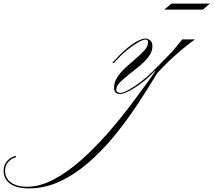

<svg xmlns="http://www.w3.org/2000/svg" viewBox="-621 -511 1181 1062"><path d="M-460 531Q-528 531 -564.5 505.5Q-601 480 -601 433Q-601 402 -582 380Q-563 358 -533 351V359Q-558 365 -575.5 385Q-593 405 -593 433Q-593 475 -560 498.5Q-527 522 -472 522Q-401 522 -325.5 482.5Q-250 443 -174 376Q-98 309 -24 224.5Q50 140 118.5 48Q187 -44 249 -132L251 -118H226L332 -226L387 -293H457Q425 -270 387 -238.5Q349 -207 313.5 -173Q278 -139 249 -107Q195 -17 134.5 74Q74 165 6 247Q-62 329 -137 393Q-212 457 -293 494Q-374 531 -460 531ZM42 9Q10 9 10 -26Q10 -57 28.5 -85Q47 -113 75.5 -139Q104 -165 132.5 -189Q161 -213 179.5 -234.5Q198 -256 198 -278Q198 -292 184 -292Q169 -292 141.5 -276Q114 -260 82 -234Q50 -208 21 -176L10 -163H0L12 -176Q62 -232 109 -265Q156 -298 185 -298Q196 -298 209 -288Q222 -278 222 -254Q222 -226 202 -199Q182 -172 152.5 -147.5Q123 -123 93 -99.5Q63 -76 42.5 -55.5Q22 -35 22 -15Q22 -6 29 -1.5Q36 3 43 3Q60 3 91 -14Q122 -31 158.5 -59Q195 -87 226 -118H235Q203 -84 165.5 -55Q128 -26 94.5 -8.5Q61 9 42 9ZM288 -458 327 -491H540L501 -458Z"/></svg>

Font: Ballet 24pt
Style: Regular
Weight: 400
Designer: Maximiliano R. Sproviero
Foundry: Omnibus-Type
Version: Version 1.100